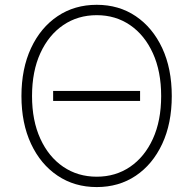

<svg xmlns="http://www.w3.org/2000/svg" viewBox="-20 -757 792 787"><path d="M376.5 9.8Q285.6 9.8 216.1 -36.9Q146.5 -83.5 107.2 -167.5Q67.9 -251.5 67.9 -363.3Q67.9 -475.6 107.2 -559.8Q146.5 -644 216.1 -690.7Q285.6 -737.3 376.5 -737.3Q467.3 -737.3 536.4 -690.7Q605.5 -644 644.8 -560.1Q684.1 -476.1 684.1 -363.3Q684.1 -251 644.8 -167Q605.5 -83 536.4 -36.6Q467.3 9.8 376.5 9.8ZM376.5 -32.7Q453.6 -32.7 513.2 -73.2Q572.8 -113.8 606.7 -188Q640.6 -262.2 640.6 -363.3Q640.6 -464.4 606.7 -538.8Q572.8 -613.3 513.2 -654.1Q453.6 -694.8 376.5 -694.8Q299.3 -694.8 239.5 -654.3Q179.7 -613.8 145.5 -539.3Q111.3 -464.8 111.3 -363.3Q111.3 -262.7 145.3 -188.5Q179.2 -114.3 239 -73.5Q298.8 -32.7 376.5 -32.7ZM554.2 -384.3V-343.3H197.8V-384.3Z"/></svg>

Font: Inter Extra Light
Style: Regular
Weight: 200
Designer: Rasmus Andersson
Foundry: rsms
Version: Version 4.000;git-3c8e0fc